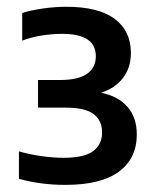

<svg xmlns="http://www.w3.org/2000/svg" viewBox="-20 -834 456 553"><path d="M168 -301.5Q97 -301.5 34.5 -319V-398Q66 -389 100 -384.2Q134 -379.5 163.5 -379.5Q221 -379.5 247.5 -398.2Q274 -417 274 -453Q274 -487 249.5 -505.5Q225 -524 169.5 -524H89.5V-603.5H151.5Q205.5 -603.5 230.8 -621.5Q256 -639.5 256 -672Q256 -736.5 159.5 -736.5Q131 -736.5 100.5 -731.8Q70 -727 44 -717V-796.5Q68.5 -804.5 103.5 -809.5Q138.5 -814.5 171 -814.5Q263.5 -814.5 310.2 -779.8Q357 -745 357 -681.5Q357 -639 334 -609.2Q311 -579.5 271 -567Q320.5 -557 347.2 -526.2Q374 -495.5 374 -446.5Q374 -378 322.8 -339.8Q271.5 -301.5 168 -301.5Z"/></svg>

Font: Encode Sans SmBold
Style: Regular
Weight: 600
Designer: Multiple Designers
Foundry: Impallari Type
Version: Version 3.002; ttfautohint (v1.8.3) -l 8 -r 50 -G 200 -x 14 